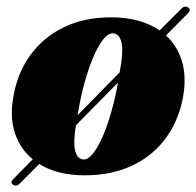

<svg xmlns="http://www.w3.org/2000/svg" viewBox="-20 -529 606 593"><path d="M21.5 42Q9.5 36.5 21 24L81 -37Q43.5 -68 27 -115.2Q10.5 -162.5 20 -222Q31 -298 71 -355Q111 -412 175 -443.8Q239 -475.5 323 -475.5Q414 -475.5 473 -435L539 -501Q549 -512.5 560 -506.5Q571.5 -500 561.5 -489L492.5 -419.5Q526.5 -388.5 541 -342.8Q555.5 -297 547 -240Q536 -165.5 496.5 -108.5Q457 -51.5 392.2 -19.5Q327.5 12.5 241 12.5Q158 12.5 101 -22.5L42.5 36.5Q31.5 48.5 21.5 42ZM330.5 -426Q314.5 -427.5 298 -406.2Q281.5 -385 266.2 -348Q251 -311 239 -265.5Q227 -220 220 -173.5L349.5 -305.5Q361 -365 356 -394Q351 -423 330.5 -426ZM236 -36.5Q251.5 -35 267.2 -54.8Q283 -74.5 297.8 -108.8Q312.5 -143 324.5 -186Q336.5 -229 344.5 -274L214.5 -142Q206 -90.5 211.8 -65Q217.5 -39.5 236 -36.5Z"/></svg>

Font: Fraunces 72pt Black
Style: Italic
Weight: 900
Italic angle: -16°
Version: Version 1.000;[b76b70a41]